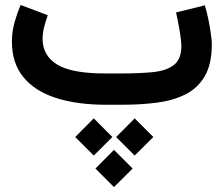

<svg xmlns="http://www.w3.org/2000/svg" viewBox="-20 -425 908 779"><path d="M451.2 130.9 526.4 55.2 602.1 130.9 526.4 206.1ZM285.2 130.9 360.4 55.2 436 130.9 360.4 206.1ZM367.2 258.8 442.4 183.1 518.1 258.8 442.4 334ZM476.1 0H410.2Q292 0 206.3 -27.8Q120.6 -55.7 74.5 -112.5Q28.3 -169.4 28.3 -255.9Q28.3 -296.4 38.8 -333.7Q49.3 -371.1 63.5 -404.8L173.8 -363.3Q166 -341.8 159.4 -316.7Q152.8 -291.5 152.8 -266.6Q153.3 -198.7 212.4 -162.8Q271.5 -127 405.3 -127H472.7Q543 -127 597.9 -132.1Q652.8 -137.2 684.3 -160.4Q715.8 -183.6 715.8 -238.3Q715.8 -259.8 709 -299.8Q702.1 -339.8 694.3 -374.5L811 -403.3Q818.8 -378.4 825.2 -347.7Q831.5 -316.9 835.4 -289.1Q839.4 -261.2 839.4 -245.6Q839.4 -165 811 -116.2Q782.7 -67.4 732.7 -42.2Q682.6 -17.1 616.7 -8.5Q550.8 0 476.1 0Z"/></svg>

Font: Vazir WOL
Style: Bold-WOL
Weight: 700
Designer: Saber Rastikerdar
Foundry: Saber Rastikerdar
Version: Version 30.0.0